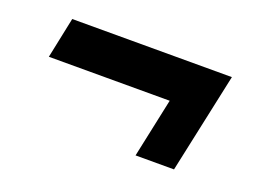

<svg xmlns="http://www.w3.org/2000/svg" viewBox="-58 -518 707 530"><g transform="rotate(20 295.5 -253.0)"><path d="M547 -400 484 -106H371L408 -280H53L78 -400Z"/></g></svg>

Font: Raleway Thin
Style: Bold Italic
Weight: 700
Italic angle: -12°
Version: Version 4.026